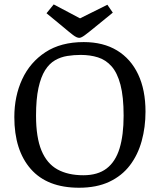

<svg xmlns="http://www.w3.org/2000/svg" viewBox="-20 -854 736 887"><path d="M345 13.3Q198 13.3 122.1 -73.4Q46.2 -160.1 46.2 -313Q46.2 -409.8 82.6 -488.1Q118.9 -566.4 190.1 -613Q261.3 -659.6 366.8 -659.6Q456.9 -659.6 520.6 -621Q584.2 -582.4 618.2 -510.5Q652.2 -438.6 652.2 -338.2Q652.2 -266.4 634.6 -202.7Q617.1 -138.9 580.2 -90.3Q543.3 -41.7 484.9 -14.2Q426.5 13.3 345 13.3ZM365 -44.4Q431.6 -44.4 472.5 -75.6Q513.4 -106.8 532.3 -168.2Q551.1 -229.6 551.1 -319.4Q551.1 -407.3 536.5 -462.6Q521.9 -517.9 495.2 -547.8Q468.5 -577.7 432.4 -589Q396.4 -600.3 352.9 -600.3Q321.4 -600.3 291 -595.5Q260.6 -590.7 234.3 -575.6Q208 -560.5 188.4 -529.7Q168.9 -498.8 157.7 -447.7Q146.5 -396.5 146.5 -319.4Q146.5 -219.4 171.5 -158.9Q196.6 -98.4 245.3 -71.4Q294.1 -44.4 365 -44.4ZM346.1 -679.1Q334.6 -679.1 316.8 -692.7Q299 -706.3 268.8 -731.9L194.9 -792.8L228.1 -833.6L349.8 -769.2L476 -832.1L501.1 -795.6L423.3 -732.2Q388.1 -703.3 371.6 -691.2Q355.1 -679.1 346.1 -679.1Z"/></svg>

Font: Faustina Light
Style: Regular
Weight: 300
Designer: Alfonso Garcia
Foundry: http://www.omnibus-type.com
Version: Version 1.200